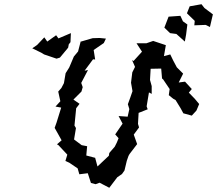

<svg xmlns="http://www.w3.org/2000/svg" viewBox="-20 -842 1040 910"><path d="M901 -722 955 -724 975 -714 989 -774 949 -804 935 -822 879 -812 866 -779 903 -743ZM133 -613 176 -592 189 -584 248 -564 264 -569 303 -616 306 -632 314 -642 316 -685 257 -660 246 -675 204 -645 190 -665 156 -629ZM239 -236 272 -177 250 -158 257 -154 299 -109 290 -79 308 -71 348 -44 356 -16 396 -21 411 25 433 31 452 24 498 48 536 -2 558 -17 570 -34 581 -80 589 -103 594 -112 630 -159 614 -204 639 -238 634 -255 637 -307 680 -324 675 -338 686 -404 699 -397V-434L691 -463L694 -516L744 -517L748 -470L753 -466L784 -420L780 -391L801 -374L812 -368L836 -329L849 -305L889 -294L911 -318L924 -349L903 -374L875 -403L889 -420L857 -455L827 -451L848 -493L818 -523L801 -555L787 -584L757 -576L766 -628L706 -648L674 -637H627L653 -597L613 -553L606 -557L620 -525L607 -499L601 -450L608 -410L598 -381L586 -348L593 -325L585 -289L542 -292L561 -256L526 -205L542 -187L534 -167L524 -147L498 -117L496 -104L442 -53L431 -94L389 -105L393 -149L367 -154L331 -181L340 -235L333 -247L341 -329L357 -350L328 -370L366 -408L372 -429L365 -449L397 -510L381 -507L421 -561L431 -560L424 -605L472 -638L482 -659L452 -662L419 -661L357 -643L362 -644L350 -598L330 -574L322 -555L308 -522L291 -495L283 -448L271 -425L256 -408L266 -362L243 -337L270 -332L248 -261ZM759 -711 786 -685 816 -681 856 -645 862 -678 868 -726 847 -741 835 -767 779 -763Z"/></svg>

Font: チョークS
Style: Regular
Weight: 400
Designer: [Stick] Fontworks Inc.
Foundry: [Stick] Fontworks Inc.
Version: Version 1.200;FEAKit 1.0